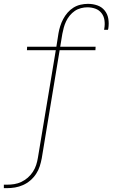

<svg xmlns="http://www.w3.org/2000/svg" viewBox="-40 -763 585 998"><path d="M-20 215V197H-4Q15 197 34 194Q53 191 71 182.5Q89 174 104.5 160.5Q120 147 131 130Q142 113 148 94.5Q154 76 157 57L250 -502H100L101 -520H253L264 -590Q267 -608 273 -627Q279 -646 288.5 -664Q298 -682 311.5 -697.5Q325 -713 342 -723.5Q359 -734 378.5 -738.5Q398 -743 417 -743Q443 -743 466 -735Q489 -727 504 -708.5Q519 -690 523 -665.5Q527 -641 523 -615L521 -608H501L502 -614Q506 -636 503 -657.5Q500 -679 487.5 -695Q475 -711 455.5 -718Q436 -725 414 -725Q398 -725 380.5 -720.5Q363 -716 348.5 -706Q334 -696 322.5 -682Q311 -668 303.5 -652Q296 -636 291.5 -619.5Q287 -603 284 -587L273 -520H457L456 -502H270L177 60Q173 81 166.5 101.5Q160 122 147.5 141Q135 160 117.5 175Q100 190 79.5 199Q59 208 38 211.5Q17 215 -4 215Z"/></svg>

Font: Iosevka SS18 Thin
Style: Italic
Weight: 100
Italic angle: -9°
Monospace: yes
Designer: Belleve Invis
Foundry: Belleve Invis
Version: Version 25.1.1; ttfautohint (v1.8.4)